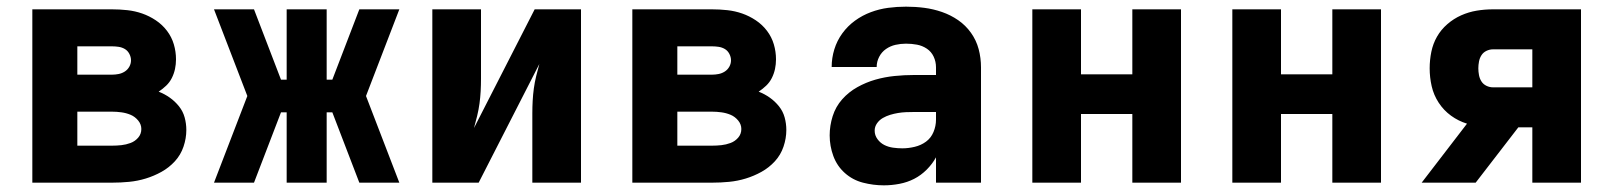

<svg xmlns="http://www.w3.org/2000/svg" viewBox="-20 -548 4840 576"><path d="M77 0V-520H316Q339 -520 362 -517.5Q385 -515 406.5 -507.5Q428 -500 447.5 -487Q467 -474 481 -455.5Q495 -437 501.5 -415Q508 -393 508 -370Q508 -355 505 -341Q502 -327 495.5 -314Q489 -301 478.5 -291Q468 -281 456 -273Q474 -266 489.5 -255Q505 -244 517 -229Q529 -214 534 -195.5Q539 -177 539 -158Q539 -133 530.5 -108Q522 -83 504.5 -64Q487 -45 464.5 -32.5Q442 -20 417.5 -12.5Q393 -5 367.5 -2.5Q342 0 316 0ZM212 -324H316Q326 -324 336 -326Q346 -328 354.5 -333.5Q363 -339 368 -348Q373 -357 373 -367Q373 -377 368 -386.5Q363 -396 354.5 -401Q346 -406 336 -407.5Q326 -409 316 -409H212ZM212 -111H316Q330 -111 344 -112.5Q358 -114 371.5 -119Q385 -124 394.5 -135Q404 -146 404 -161Q404 -175 394.5 -186.5Q385 -198 372 -203.5Q359 -209 344.5 -211Q330 -213 316 -213H212Z M622 0 722 -260 622 -520H742L823 -309H840V-520H960V-309H977L1058 -520H1178L1078 -260L1178 0H1058L977 -211H960V0H840V-211H823L742 0Z M1277 0V-520H1423V-312Q1423 -293 1422 -274.5Q1421 -256 1418.5 -237.5Q1416 -219 1411.5 -200.5Q1407 -182 1402 -164L1584 -520H1723V0H1577V-208Q1577 -227 1578 -245.5Q1579 -264 1581.5 -282.5Q1584 -301 1588.5 -319.5Q1593 -338 1598 -356L1416 0Z M1877 0V-520H2116Q2139 -520 2162 -517.5Q2185 -515 2206.5 -507.5Q2228 -500 2247.5 -487Q2267 -474 2281 -455.5Q2295 -437 2301.5 -415Q2308 -393 2308 -370Q2308 -355 2305 -341Q2302 -327 2295.5 -314Q2289 -301 2278.5 -291Q2268 -281 2256 -273Q2274 -266 2289.5 -255Q2305 -244 2317 -229Q2329 -214 2334 -195.5Q2339 -177 2339 -158Q2339 -133 2330.5 -108Q2322 -83 2304.5 -64Q2287 -45 2264.5 -32.5Q2242 -20 2217.5 -12.5Q2193 -5 2167.5 -2.5Q2142 0 2116 0ZM2012 -324H2116Q2126 -324 2136 -326Q2146 -328 2154.5 -333.5Q2163 -339 2168 -348Q2173 -357 2173 -367Q2173 -377 2168 -386.5Q2163 -396 2154.5 -401Q2146 -406 2136 -407.5Q2126 -409 2116 -409H2012ZM2012 -111H2116Q2130 -111 2144 -112.5Q2158 -114 2171.5 -119Q2185 -124 2194.5 -135Q2204 -146 2204 -161Q2204 -175 2194.5 -186.5Q2185 -198 2172 -203.5Q2159 -209 2144.5 -211Q2130 -213 2116 -213H2012Z M2632 8H2631Q2600 8 2569 0Q2538 -8 2514.5 -29Q2491 -50 2480 -80Q2469 -110 2469 -142Q2469 -171 2478 -199.5Q2487 -228 2506.5 -250Q2526 -272 2552 -286.5Q2578 -301 2606 -309Q2634 -317 2663.5 -320Q2693 -323 2722 -323H2788V-346Q2788 -363 2781 -378Q2774 -393 2760.5 -402Q2747 -411 2731 -414Q2715 -417 2698 -417Q2682 -417 2666.5 -413.5Q2651 -410 2638 -401Q2625 -392 2617.5 -377.5Q2610 -363 2610 -347H2475Q2475 -374 2483 -400Q2491 -426 2507 -448Q2523 -470 2545 -486Q2567 -502 2592.5 -511.5Q2618 -521 2644.5 -524.5Q2671 -528 2698 -528Q2726 -528 2753 -524.5Q2780 -521 2806 -512Q2832 -503 2854.5 -487.5Q2877 -472 2893 -449.5Q2909 -427 2916 -400.5Q2923 -374 2923 -346V0H2788V-76Q2777 -56 2760 -39Q2743 -22 2722.5 -11.5Q2702 -1 2678.5 3.5Q2655 8 2632 8ZM2687 -103Q2705 -103 2724 -107.5Q2743 -112 2758 -123Q2773 -134 2780.5 -152Q2788 -170 2788 -189V-212H2722Q2710 -212 2698 -211.5Q2686 -211 2674 -209Q2662 -207 2650.5 -203.5Q2639 -200 2628.5 -194Q2618 -188 2611 -178Q2604 -168 2604 -156Q2604 -142 2612.5 -130.5Q2621 -119 2633 -113Q2645 -107 2659 -105Q2673 -103 2687 -103Z M3077 0V-520H3223V-325H3377V-520H3523V0H3377V-206H3223V0Z M3677 0V-520H3823V-325H3977V-520H4123V0H3977V-206H3823V0Z M4245 0 4381 -177Q4355 -185 4333 -201Q4311 -217 4296 -240Q4281 -263 4275 -289.5Q4269 -316 4269 -343Q4269 -368 4274 -392.5Q4279 -417 4291 -438Q4303 -459 4322 -475.5Q4341 -492 4363.5 -502Q4386 -512 4410 -516Q4434 -520 4459 -520H4723V0H4577V-166H4535L4407 0ZM4459 -286H4577V-400H4459Q4449 -400 4439.5 -395.5Q4430 -391 4424.5 -382.5Q4419 -374 4417 -363.5Q4415 -353 4415 -343Q4415 -333 4417 -322.5Q4419 -312 4424.5 -303.5Q4430 -295 4439.5 -290.5Q4449 -286 4459 -286Z"/></svg>

Font: Iosevka Custom Heavy Extended
Style: Regular
Weight: 900
Width: 7
Monospace: yes
Designer: Belleve Invis
Foundry: Belleve Invis
Version: Version 11.2.4; ttfautohint (v1.8.4)